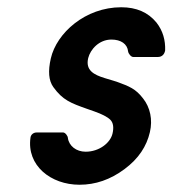

<svg xmlns="http://www.w3.org/2000/svg" viewBox="-20 -502 475 529"><path d="M216 -84C190 -84 170 -100 167 -122C167 -127 160 -137 154 -137H81C72 -137 65 -131 64 -123C53 -46 120 7 199 7C243 7 284 -7 323 -36C362 -65 384 -99 393 -138C401 -172 394 -206 374 -231C354 -257 337 -264 301 -277L268 -287C239 -296 215 -308 223 -342C229 -366 253 -393 287 -393C313 -393 331 -381 333 -360C334 -354 341 -345 347 -345H415C426 -345 433 -352 435 -363C436 -391 429 -417 411 -440C388 -468 356 -482 314 -482C215 -482 136 -411 120 -341C112 -306 114 -280 127 -262C153 -226 175 -218 220 -202L240 -195C260 -188 276 -180 284 -172C292 -164 294 -151 290 -134C284 -108 253 -84 216 -84Z"/></svg>

Font: DIN Rundschrift
Style: MittelKursiv
Weight: 400
Version: Version 1.027